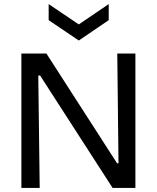

<svg xmlns="http://www.w3.org/2000/svg" viewBox="-20 -923 770 943"><path d="M85 0V-660H208L555 -121H562L556 -660H645V0H533L177 -552H168L175 0ZM219 -903 367 -803 514 -903V-824L367 -724L219 -824Z"/></svg>

Font: Bricolage Grotesque 16pt
Style: Regular
Weight: 400
Version: Version 1.001;gftools[0.9.33.dev8+g029e19f]